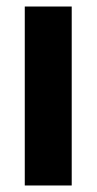

<svg xmlns="http://www.w3.org/2000/svg" viewBox="-20 -569 297 589"><path d="M200 0H56V-549H200Z"/></svg>

Font: Noto Sans Tamil ExtraCondensed ExtraBold
Style: Regular
Weight: 800
Width: 2
Designer: Jelle Bosma - Monotype Design Team
Foundry: Monotype Imaging Inc.
Version: Version 2.004; ttfautohint (v1.8.4.7-5d5b)